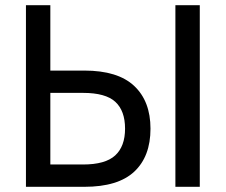

<svg xmlns="http://www.w3.org/2000/svg" viewBox="-20 -720 870 740"><path d="M656 -700H750V0H656ZM80 -700H174V-448H305Q434 -448 497 -389Q560 -330 560 -224Q560 -117 497.5 -58.5Q435 0 305 0H80ZM300 -86Q386 -86 424 -121Q462 -156 462 -224Q462 -293 424.5 -327.5Q387 -362 300 -362H174V-86Z"/></svg>

Font: PT Root UI Medium
Style: Regular
Weight: 500
Designer: Vitaly Kuzmin
Foundry: ParaType Ltd.
Version: Version 2.001G